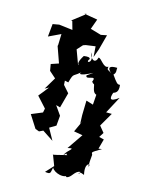

<svg xmlns="http://www.w3.org/2000/svg" viewBox="-231 -880 938 1212"><g transform="rotate(20 237.5 -274.0)"><path d="M266 -423C267 -387 333 -455 313 -398C338 -368 350 -409 324 -390C338 -392 332 -336 366 -329L367 -263L320 -273L326 -178L333 -122L344 -150L313 -64L371 -59L310 49C370 29 310 63 301 100C347 53 291 73 324 92C289 102 230 127 237 117L270 185L228 239C270 242 261 233 267 196C282 224 360 244 379 200C345 219 349 202 366 224C398 218 401 168 438 163C435 200 413 153 466 173C441 96 482 92 477 106C474 130 470 101 471 36C464 21 452 27 517 -19L495 -14L507 -80L474 -85L491 -118L455 -155L499 -249L462 -246L511 -361C457 -313 452 -337 462 -377C474 -383 496 -391 485 -439C468 -435 462 -441 424 -486C440 -503 431 -518 432 -534C385 -531 369 -518 409 -487C385 -505 373 -495 378 -522C350 -499 317 -560 299 -554C293 -513 261 -519 242 -570C293 -509 222 -487 250 -527C246 -537 236 -538 208 -532C165 -450 219 -469 193 -467L151 -556L180 -594L196 -601L257 -615L268 -547L283 -603L301 -705L263 -694L193 -708L152 -698L181 -671L209 -777L120 -784L135 -788L56 -715H64L84 -662L-5 -665L-46 -654L-47 -570L28 -614L32 -543L31 -535L77 -434L29 -413L40 -371L86 -337L46 -254L70 -270C54 -246 40 -222 23 -199L91 -136L88 -109L19 -73L79 5L105 12L129 -2L205 39L157 -32L196 -60V-126L150 -181L178 -176L196 -277L153 -318L149 -345L173 -342C187 -420 185 -377 242 -446C210 -415 215 -398 302 -453Z"/></g></svg>

Font: Asimov Aggro
Style: Condensed
Weight: 500
Designer: Google
Version: Version 2.000980; 2014